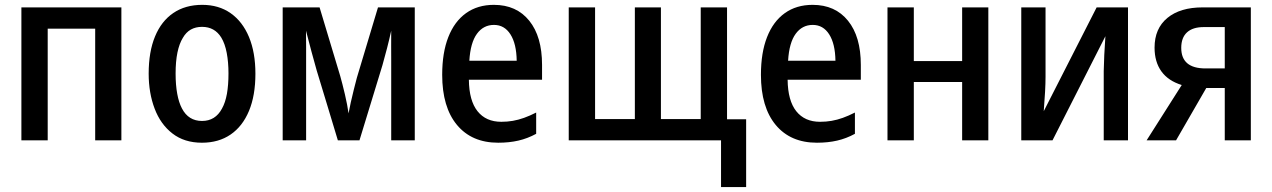

<svg xmlns="http://www.w3.org/2000/svg" viewBox="-20 -570 5169 780"><path d="M66.9 0V-540H473.1V0H366.7V-453.6H173.8V0Z M800.3 9.8Q729 9.8 680.7 -27.6Q632.3 -64.9 608.2 -128.7Q584 -192.4 584 -271Q584 -359.9 609.9 -422.1Q635.7 -484.4 684.3 -517.3Q732.9 -550.3 801.8 -550.3Q868.7 -550.3 917 -516.4Q965.3 -482.4 991.5 -419.7Q1017.6 -356.9 1017.6 -270.5Q1017.6 -182.1 991.5 -119.4Q965.3 -56.6 916.7 -23.4Q868.2 9.8 800.3 9.8ZM800.8 -78.6Q855 -78.6 881.8 -128.9Q895.5 -153.3 901.9 -189Q908.2 -224.6 908.2 -272Q908.2 -317.4 901.1 -355Q894 -392.6 878.9 -417.5Q852.1 -460.9 800.8 -460.9Q774.9 -460.9 755.4 -450Q735.8 -439 722.7 -416Q708.5 -393.1 700.9 -356.9Q693.4 -320.8 693.4 -271.5Q693.4 -224.6 700 -189Q706.5 -153.3 719.2 -129.4Q745.6 -78.6 800.8 -78.6Z M1128.4 0V-540H1278.3L1362.3 -260.7Q1366.2 -246.6 1371.3 -227.1Q1376.5 -207.5 1381.3 -186.3Q1386.2 -165 1390.1 -145Q1394 -125 1396 -109.4Q1399.4 -127.9 1405 -153.8Q1410.6 -179.7 1417.5 -206.5Q1424.3 -233.4 1429.7 -253.9L1515.6 -540H1665V0H1569.3V-325.7Q1569.3 -352.5 1569.1 -382.3Q1568.8 -412.1 1569.3 -445.3Q1561.5 -409.7 1552.5 -374.8Q1543.5 -339.8 1533.7 -305.2Q1512.2 -235.4 1489 -158.9Q1465.8 -82.5 1440.4 0H1352.5Q1331.1 -71.3 1309.6 -142.1Q1288.1 -212.9 1266.6 -283.7Q1256.3 -319.8 1245.6 -359.6Q1234.9 -399.4 1223.1 -445.3Q1223.6 -410.2 1223.6 -379.4Q1223.6 -348.6 1223.6 -322.8V0Z M2003.9 9.8Q1896.5 9.8 1836.4 -62.5Q1776.4 -134.8 1776.4 -266.1Q1776.4 -356 1801.3 -419.4Q1826.2 -482.9 1873.3 -516.6Q1920.4 -550.3 1986.3 -550.3Q2078.1 -550.3 2130.1 -485.8Q2182.1 -421.4 2182.1 -306.2V-246.1H1884.8Q1885.7 -161.1 1919.9 -118.2Q1954.1 -75.2 2016.6 -75.2Q2041 -75.2 2063.5 -79.1Q2085.9 -83 2109.1 -91.3Q2132.3 -99.6 2158.2 -112.8V-26.4Q2123 -7.3 2085.9 1.2Q2048.8 9.8 2003.9 9.8ZM1886.7 -323.2H2079.1Q2078.1 -392.1 2053.7 -430.4Q2029.3 -468.8 1986.8 -468.8Q1943.8 -468.8 1917.5 -432.6Q1891.1 -396.5 1886.7 -323.2Z M2909.2 189.9V0H2290.5V-540H2397.5V-86.4H2559.1V-540H2665V-86.4H2826.7V-540H2933.6V-85.4H3011.2V189.9Z M3298.8 9.8Q3191.4 9.8 3131.3 -62.5Q3071.3 -134.8 3071.3 -266.1Q3071.3 -356 3096.2 -419.4Q3121.1 -482.9 3168.2 -516.6Q3215.3 -550.3 3281.2 -550.3Q3373 -550.3 3425 -485.8Q3477.1 -421.4 3477.1 -306.2V-246.1H3179.7Q3180.7 -161.1 3214.8 -118.2Q3249 -75.2 3311.5 -75.2Q3335.9 -75.2 3358.4 -79.1Q3380.9 -83 3404.1 -91.3Q3427.2 -99.6 3453.1 -112.8V-26.4Q3418 -7.3 3380.9 1.2Q3343.8 9.8 3298.8 9.8ZM3181.6 -323.2H3374Q3373 -392.1 3348.6 -430.4Q3324.2 -468.8 3281.7 -468.8Q3238.8 -468.8 3212.4 -432.6Q3186 -396.5 3181.6 -323.2Z M3585.4 0V-540H3692.4V-321.8H3888.7V-540H3995.1V0H3888.7V-236.8H3692.4V0Z M4128.9 0V-540H4227.5V-258.8Q4227.5 -231.4 4225.6 -197.3Q4223.6 -163.1 4220.2 -118.2L4435.1 -540H4562.5V0H4463.9V-281.2Q4464.4 -313 4466.1 -346.7Q4467.8 -380.4 4470.7 -422.9L4255.9 0Z M4638.2 0 4780.8 -224.6Q4725.6 -241.7 4698 -280.3Q4670.4 -318.8 4670.4 -376.5Q4670.4 -454.1 4722.4 -497.1Q4774.4 -540 4865.7 -540H5061.5V0H4955.6V-212.4H4880.4L4757.8 0ZM4877.4 -292H4955.6V-460H4870.1Q4825.7 -460 4802.2 -438.5Q4778.8 -417 4778.8 -375.5Q4778.8 -292 4877.4 -292Z"/></svg>

Font: Open Sans
Style: Regular
Weight: 600
Width: 3
Foundry: Ascender Corporation
Version: Version 1.000